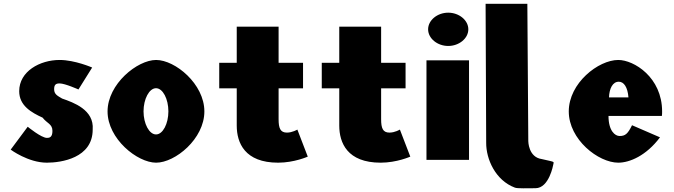

<svg xmlns="http://www.w3.org/2000/svg" viewBox="-20 -845 3561 1015"><path d="M295.2 -528C191.2 -528 81.5 -468 81.5 -363C81.5 -286 146.5 -250 205.3 -223C227.7 -193 257.2 -190 257.2 -153C257.2 -119 241.4 -116 228.2 -116C198.1 -116 126.5 -175 126.5 -175L36.5 -54C36.5 -54 129 15 227.7 15C303.1 15 470 -9 470 -160C478.4 -265 368.4 -303 308.4 -324C285.2 -338 266.2 -346 266.2 -373C266.2 -397 274.7 -404 295.2 -404C323.7 -404 394.7 -372 394.7 -372L467.2 -488C467.2 -488 375.9 -528 295.2 -528Z M738.8 -256.3C738.8 -321.5 768.7 -378.7 804.8 -378.7C840.9 -378.7 870.2 -321.5 870.2 -256.3C870.2 -191 840.9 -134.3 804.8 -134.3C768.7 -134.3 738.8 -191 738.8 -256.3ZM548.6 -256C548.6 -111 706.1 15 805.2 15C906.3 15 1060.4 -111 1060.4 -256C1060.4 -401 906.3 -528 805.2 -528C706.1 -528 548.6 -401 548.6 -256Z M1231.5 -513H1139V-378H1231.5V-181C1231.5 -90 1274 15 1450.3 15C1535.7 15 1607 -17 1607 -17L1552 -160C1552 -160 1525.7 -144 1497 -144C1462 -144 1452.8 -167 1452.8 -215V-378H1582V-513H1452.8V-704H1231.5Z M1773.5 -513H1681V-378H1773.5V-181C1773.5 -90 1816 15 1992.3 15C2077.7 15 2149 -17 2149 -17L2094 -160C2094 -160 2067.7 -144 2039 -144C2004 -144 1994.8 -167 1994.8 -215V-378H2124V-513H1994.8V-704H1773.5Z M2234.5 0H2459.5V-526H2234.5ZM2243.2 -690C2243.2 -642 2292 -602 2349.5 -602C2407 -602 2455.8 -642 2455.8 -690C2455.8 -738 2407 -778 2349.5 -778C2292 -778 2243.2 -738 2243.2 -690Z M2547.1 -825 2550.2 -90C2549.6 -4.6 2598.6 108.4 2702.1 147C2716.3 152.3 2770.9 150 2810.9 150C2883.2 149.7 2904.6 26 2904.6 26C2908.2 7 2916.5 13 2844.5 -4C2772.8 -13.7 2772.8 -99 2772.8 -99L2767.8 -825Z M3479 -232C3480.2 -238 3480.2 -249 3480.2 -256C3480.2 -436 3331.5 -528 3248.5 -528C3143.4 -528 2986.8 -406 2986.8 -256C2986.8 -107 3143.4 15 3248.5 15C3308.6 15 3396.5 -22 3469 -119L3321.2 -183C3298.6 -137 3285.4 -126 3255.3 -126C3231.6 -126 3196.8 -153 3196.8 -232ZM3199.4 -330C3201 -377 3218.9 -413 3251.1 -413C3278.5 -413 3298 -384 3302.3 -330Z"/></svg>

Font: Blink
Style: Wide
Weight: 400
Designer: Mew Too
Foundry: Cannot Into Space Fonts
Version: Version 001.000